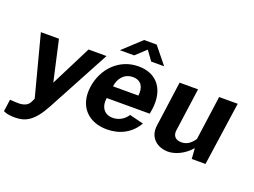

<svg xmlns="http://www.w3.org/2000/svg" viewBox="-147 -1043 1991 1506"><g transform="rotate(20 848.0 -290.0)"><path d="M80 169C164 169 231 138 307 -1L591 -530H441L270 -191L194 -530H43L176 -23L164 3C156 19 139 60 49 54L-3 51L-17 151C-17 151 8 169 80 169Z M1064 -221 1071 -263C1093 -422 1018 -540 856 -540C695 -540 577 -417 555 -259C532 -94 632 10 789 10C896 10 988 -38 1040 -130L923 -159C897 -118 853 -91 801 -91C732 -91 693 -142 705 -221ZM1043 -609 930 -749H825L674 -609H793L878 -688L935 -609ZM720 -324C728 -389 769 -446 843 -446C914 -446 941 -394 932 -324Z M1298 10C1355 10 1430 -20 1489 -88L1495 0H1610L1686 -530H1531L1480 -161C1452 -121 1421 -95 1373 -95C1321 -95 1299 -126 1305 -170L1355 -530H1201L1149 -152C1135 -50 1208 9 1298 10Z"/></g></svg>

Font: Cheyenne Sans
Style: Bold Italic
Weight: 700
Italic angle: -8.13011°
Designer: The Public Sans project authors (U.S. Web Design System), Libre Franklin designed by Pablo Impallari and Rodrigo Fuenzal
Foundry: The Cheyenne Sans Project Authors
Version: Version 2.007